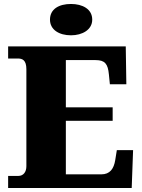

<svg xmlns="http://www.w3.org/2000/svg" viewBox="-20 -948 715 968"><path d="M338 -770C395 -770 445 -798 445 -849C445 -903 395 -928 338 -928C278 -928 232 -903 232 -849C232 -798 278 -770 338 -770ZM21 0H644L651 -191H569L561 -141C554 -97 534 -69 491 -69H312V-339H548V-407H312V-645H462C509 -645 524 -626 529 -573L534 -523H617L614 -714H21V-653H70C92 -653 113 -646 113 -599V-110C113 -82 99 -61 72 -61H21Z"/></svg>

Font: Noto Serif Malayalam Black
Style: Regular
Weight: 900
Designer: Indian type Foundry, Jelle Bosma, Monotype Design Team
Foundry: Monotype Imaging Inc.
Version: Version 2.104